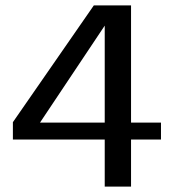

<svg xmlns="http://www.w3.org/2000/svg" viewBox="-20 -695 665 715"><path d="M370 0V-175.5H28V-240L329.5 -675H468V-238.5H579.5V-175.5H468V0ZM129 -238.5H370V-599.5Z"/></svg>

Font: Anybody ExtraExpanded
Style: Regular
Weight: 400
Width: 8
Designer: Tyler Finck
Foundry: Etcetera Type Company
Version: Version 1.010; ttfautohint (v1.8.3) -l 8 -r 50 -G 200 -x 14 